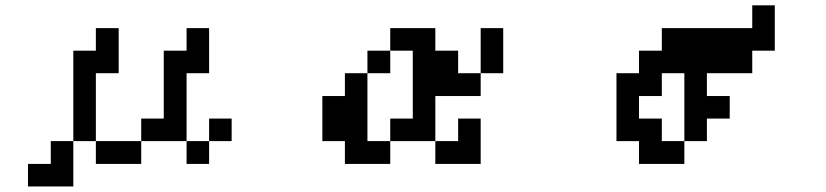

<svg xmlns="http://www.w3.org/2000/svg" viewBox="-20 -546 3040 707"><path d="M83 57.6H167V-26.4H250V-359.4H333V-442.4H417V-276.4H333V-26.4H500V-109.4H583V-359.4H667V-442.4H750V-276.4H667V-26.4H750V-109.4H833V-26.4H750V57.6H667V-26.4H500V57.6H333V-26.4H250V140.6H83Z M1167 -26.4V-192.4H1250V-276.4H1333V-359.4H1417V-442.4H1583V-359.4H1667V-276.4H1750V-442.4H1833V-276.4H1750V-192.4H1583V-26.4H1667V-109.4H1750V57.6H1583V-26.4H1417V-109.4H1500V-359.4H1417V-276.4H1333V-26.4H1417V57.6H1250V-26.4Z M2250 -26.4V-276.4H2333V-359.4H2417V-442.4H2750V-526.4H2833V-359.4H2750V-276.4H2583V-192.4H2667V-109.4H2583V-26.4H2500V57.6H2333V-26.4ZM2500 -26.4V-276.4H2417V-192.4H2333V-109.4H2417V-26.4Z"/></svg>

Font: KH Dot Dougenzaka 12
Style: Regular
Weight: 400
Designer: Original version for X68000 by Keitarou Hiraki (http://hp.vector.co.jp/authors/VA000874/) / TrueType conversion by Homem
Version: Version 1.00.20150527